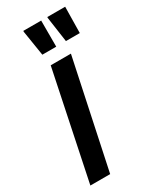

<svg xmlns="http://www.w3.org/2000/svg" viewBox="-193 -740 640 790"><g transform="rotate(-30 127.0 -344.5)"><path d="M-12 0 94 -510H190L82 0ZM86 -565 67 -684V-689H152V-569V-565ZM198 -565 181 -684V-689H266L264 -569V-565Z"/></g></svg>

Font: Saira UltraCondensed
Style: Bold Italic
Weight: 700
Width: 1
Italic angle: -12°
Designer: Hector Gatti with collaboration of the Omnibus-Type team
Foundry: Omnibus-Type
Version: Version 1.101